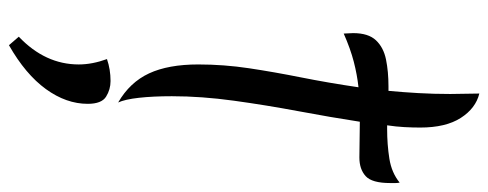

<svg xmlns="http://www.w3.org/2000/svg" viewBox="-351 -439 1091 429"><g transform="rotate(90 194.5 -224.5)"><path d="M195 -63Q195 -21 198.5 10.5Q202 42 209 57Q164 31 144 -12Q124 -55 124 -122Q124 -179 132.5 -235.5Q141 -292 153 -352Q165 -412 175 -480Q147 -477 118 -469.5Q89 -462 55 -447Q55 -451 54.5 -457Q54 -463 54 -468Q54 -502 70 -519Q86 -536 113 -541.5Q140 -547 173 -547Q178 -547 183 -547Q186 -579 188 -613.5Q190 -648 190 -685Q190 -701 189.5 -717.5Q189 -734 189 -750Q222 -742 243.5 -708.5Q265 -675 265 -618Q265 -601 264 -582.5Q263 -564 260 -544Q264 -544 268 -544Q303 -544 334.5 -549Q366 -554 388 -572Q389 -568 389 -562.5Q389 -557 389 -551Q389 -510 373.5 -496Q358 -482 332 -482Q311 -482 291 -482.5Q271 -483 252 -483Q242 -418 228.5 -346Q215 -274 205 -201.5Q195 -129 195 -63ZM112 82Q135 74 161 74Q180 74 196 84Q212 94 212 125Q212 173 179 218.5Q146 264 81 301L62 279Q124 220 124 145Q124 115 112 82Z"/></g></svg>

Font: Merienda Light
Style: Regular
Weight: 300
Designer: Eduardo Rodriguez Tunni
Foundry: Eduardo Rodriguez Tunni
Version: Version 2.001; ttfautohint (v1.8.4.7-5d5b)